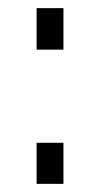

<svg xmlns="http://www.w3.org/2000/svg" viewBox="-20 -452 247 472"><path d="M70 -330V-432H136V-330ZM70 0V-101H136V0Z"/></svg>

Font: Titillium Web[RUS by Daymarius]
Style: Regular
Weight: 300
Designer: Cyrillization by Daymarius
Foundry: Cyrillization by Daymarius
Version: Version 1.002 September 12, 2018